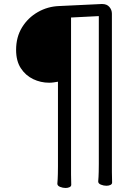

<svg xmlns="http://www.w3.org/2000/svg" viewBox="-20 -794 678 954"><path d="M468 107Q470 86 470.5 59.5Q471 33 471 21V-714L333 -707V31Q333 45 333 73Q333 101 334 124Q334 132 325.5 136Q317 140 306 140Q292 140 278.5 134.5Q265 129 265 119V118Q267 97 267.5 70.5Q268 44 268 32V-388Q257 -386 246 -384.5Q235 -383 224 -383Q182 -383 144.5 -401Q107 -419 83.5 -455Q60 -491 60 -546Q60 -610 89.5 -658Q119 -706 168 -734Q217 -762 274 -764L484 -774H488Q511 -774 523.5 -759.5Q536 -745 536 -726V20Q536 34 536 61.5Q536 89 537 113Q537 121 528.5 125Q520 129 509 129Q495 129 481.5 123.5Q468 118 468 108Z"/></svg>

Font: Moon Stars Kai T
Style: Regular
Weight: 400
Designer: GuiWonder
Version: Version 1.101